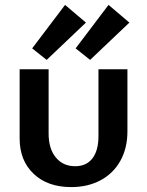

<svg xmlns="http://www.w3.org/2000/svg" viewBox="-20 -755 599 782"><path d="M111 -558 245 -735 330 -663 170 -511ZM288 -558 422 -735 507 -663 347 -511ZM60 -191V-473H178V-211Q178 -149 207.5 -113.5Q237 -78 286 -78Q332 -78 356.5 -110Q381 -142 381 -200V-473H499V-220Q499 -152 470.5 -100.5Q442 -49 390 -21Q338 7 270 7Q174 7 117 -47Q60 -101 60 -191Z"/></svg>

Font: Ysabeau SC
Style: Bold
Weight: 700
Designer: Christian Thalmann (Catharsis Fonts)
Version: Version 0.003